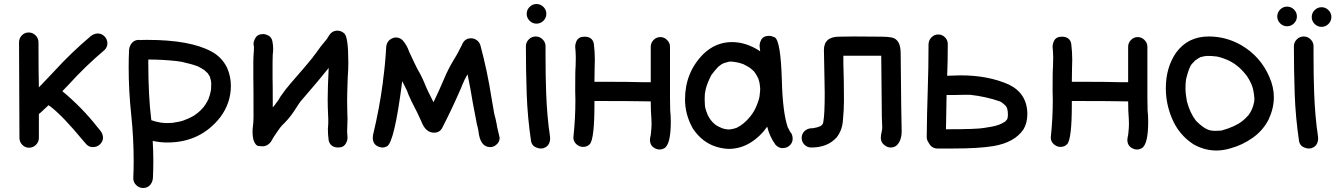

<svg xmlns="http://www.w3.org/2000/svg" viewBox="-20 -726 6663 958"><path d="M125 11Q105 11 91 -3.5Q77 -18 77 -38Q75 -368 75 -515Q75 -535 89 -549.5Q103 -564 123 -564Q143 -564 157.5 -549.5Q172 -535 172 -515Q172 -366 174 -290Q213 -330 251 -371Q336 -464 432 -545Q448 -558 467 -559Q487 -559 501 -545Q515 -531 516 -511Q516 -490 501 -476Q405 -395 320 -301L291 -271Q388 -191 466 -92L480 -75Q493 -59 494 -40Q494 -21 479.5 -6.5Q465 8 443 8Q424 8 411 -6L396 -23Q293 -148 231 -195L222 -201Q176 -157 174 -157V-38Q174 -18 159.5 -3.5Q145 11 125 11Z M720 -429V-410Q720 -247 735 -126H736Q751 -120 783 -114H787Q798 -112 814 -112L840 -113Q841 -113 843.5 -113.5Q846 -114 848 -114Q850 -114 851 -115Q888 -120 908 -130L916 -133Q950 -148 961 -159Q962 -159 963.5 -160.5Q965 -162 967 -163Q983 -176 997 -193L998 -195Q1003 -200 1013 -218L1021 -233V-235Q1029 -254 1032 -274L1033 -280Q1034 -294 1034 -309Q1034 -323 1029 -336Q1029 -343 1018 -358V-359Q1007 -370 1002 -374Q1002 -375 1001 -375Q1000 -375 1000 -376Q985 -386 965 -396H964Q938 -406 889 -417L864 -421Q792 -429 720 -429ZM716 -527Q928 -527 1035 -469Q1087 -441 1113 -388Q1132 -345 1132 -298Q1132 -212 1079 -141Q980 -15 815 -15Q778 -15 742 -23Q745 28 745 78Q745 121 743 163Q741 184 728 198Q715 212 694 212Q675 212 660 198Q645 184 645 163Q647 121 647 80Q647 -39 634.5 -156Q622 -273 622 -390Q622 -434 624 -478Q626 -498 639 -512.5Q652 -527 673 -527L679 -526Q685 -527 716 -527Z M1668 10Q1629 10 1620 -25Q1616 -54 1616 -83Q1616 -88 1617 -95.5Q1618 -103 1618 -131L1617 -154Q1615 -193 1615 -232Q1615 -284 1620 -387Q1581 -337 1478 -218L1476 -215Q1473 -212 1471 -208L1460 -191Q1431 -144 1401 -114Q1388 -102 1376 -87Q1376 -86 1375 -85Q1374 -84 1373 -82Q1372 -80 1369 -77Q1342 -39 1332 -19Q1315 4 1290 4Q1287 4 1270.5 2.5Q1254 1 1244 -30Q1240 -49 1240 -69Q1240 -82 1242 -96Q1245 -119 1245 -142Q1245 -309 1244 -334V-418Q1244 -442 1247 -478V-495L1246 -498Q1245 -501 1245 -506Q1245 -519 1253 -534Q1264 -556 1293 -556Q1305 -556 1320 -548Q1335 -540 1339 -520.5Q1343 -501 1343 -482Q1343 -468 1341 -455L1340 -417V-338Q1341 -308 1341 -191L1343 -192L1349 -200Q1350 -200 1350.5 -201Q1351 -202 1352 -203Q1353 -204 1353 -205Q1372 -229 1380 -245Q1404 -280 1431 -311Q1508 -399 1536 -434Q1538 -437 1541 -440.5Q1544 -444 1544 -445L1555 -459Q1583 -499 1600 -518L1613 -534V-535L1622 -549Q1637 -573 1664 -573Q1683 -573 1698 -559Q1718 -542 1718 -413Q1718 -377 1715 -340Q1712 -253 1712 -222L1713 -161L1714 -133L1712 -69L1714 -39Q1714 -25 1706 -11Q1695 10 1668 10Z M1889 10Q1882 10 1875 8Q1840 -2 1840 -39L1841 -51Q1874 -190 1889 -306Q1891 -315 1891 -324Q1902 -402 1907 -491Q1910 -526 1943 -537Q1949 -539 1955 -539Q1975 -539 1989 -525Q2011 -500 2021 -469Q2023 -464 2031.5 -446.5Q2040 -429 2048.5 -410.5Q2057 -392 2062 -383Q2087 -341 2106 -292Q2110 -281 2142 -218L2143 -216Q2171 -274 2196 -333Q2216 -381 2242 -424Q2258 -448 2284 -500Q2297 -535 2330 -535Q2346 -535 2359 -525.5Q2372 -516 2377 -500Q2412 -370 2433 -234Q2439 -196 2446 -159Q2454 -130 2459 -103L2460 -95L2473 -39Q2473 -14 2450 1Q2438 8 2426 8Q2375 8 2367 -74Q2364 -91 2359 -108L2355 -130Q2347 -168 2340 -208Q2328 -282 2313 -355Q2299 -333 2286 -301Q2284 -294 2281 -288Q2237 -186 2186 -87Q2173 -64 2146 -64Q2103 -64 2082 -121Q2072 -144 2061 -166Q2046 -194 2033 -221Q2015 -259 2011 -273L1987 -321Q1948 -16 1911 4Q1900 10 1889 10Z M2657 -608Q2637 -608 2622.5 -622.5Q2608 -637 2608 -657Q2608 -677 2622.5 -691.5Q2637 -706 2657 -706Q2677 -706 2691.5 -691.5Q2706 -677 2706 -657Q2706 -637 2691.5 -622.5Q2677 -608 2657 -608ZM2724 -46Q2725 -40 2725 -34Q2725 -21 2718 -7Q2711 7 2690 14Q2684 15 2679 15Q2666 15 2650.5 7.5Q2635 0 2630 -20Q2612 -141 2608 -257.5Q2604 -374 2604 -495Q2604 -515 2618.5 -529.5Q2633 -544 2653 -544Q2673 -544 2687.5 -529.5Q2702 -515 2702 -495V-443Q2702 -351 2705 -265Q2707 -207 2712 -149L2718 -91L2720 -77Q2720 -74 2721 -71Q2722 -59 2724 -46Z M3271 20Q3265 20 3258 18Q3223 7 3223 -29Q3223 -35 3224.5 -41Q3226 -47 3227 -53L3228 -62Q3231 -87 3231 -110L3230 -137Q3227 -170 3227 -220L3159 -221Q3134 -222 2946 -222V-205Q2946 -33 2923 -7Q2910 7 2889 7Q2871 7 2856 -6.5Q2841 -20 2841 -39V-41Q2851 -134 2851 -227L2850 -273Q2850 -383 2852 -391L2853 -438Q2853 -453 2852 -467L2850 -492Q2850 -507 2857 -522Q2868 -543 2896 -543Q2936 -543 2943 -508Q2948 -468 2948 -428L2947 -388L2946 -318Q3142 -318 3179 -316H3227V-493Q3227 -512 3241 -526.5Q3255 -541 3275 -541Q3294 -541 3308.5 -526.5Q3323 -512 3323 -493V-239L3324 -175Q3327 -147 3327 -119Q3327 -4 3294 14Q3283 20 3271 20Z M3497 -204Q3497 -207 3496 -208ZM3620 -80Q3638 -82 3655 -88Q3692 -106 3722 -143Q3723 -143 3723 -144Q3743 -169 3754 -196Q3771 -236 3771 -258Q3773 -267 3773 -285Q3772 -297 3770.5 -307.5Q3769 -318 3763 -336Q3763 -337 3762 -337Q3759 -345 3747 -363Q3744 -366 3742 -370Q3727 -384 3725 -385Q3715 -393 3696 -402Q3693 -403 3691 -405Q3660 -417 3625 -419Q3623 -418 3616 -418L3592 -411Q3579 -406 3564 -393Q3545 -373 3529 -351Q3508 -310 3501 -280Q3498 -260 3497 -258L3496 -232L3497 -206Q3497 -187 3508 -161Q3508 -159 3510 -155Q3524 -124 3548 -105Q3552 -103 3560 -97L3579 -88Q3597 -80 3620 -80ZM3771 -258 3772 -263V-259ZM3617 17Q3501 12 3437 -85Q3398 -154 3398 -230Q3398 -364 3489 -456Q3551 -516 3632 -516Q3704 -516 3773 -470L3770 -497Q3770 -511 3777 -525Q3787 -547 3817 -547Q3830 -547 3845 -540Q3875 -525 3881 -329Q3885 -161 3912 -87H3913L3922 -69Q3935 -56 3935 -33Q3935 -15 3921 -1Q3907 13 3884 13Q3866 13 3850 -3Q3820 -44 3808 -94Q3774 -45 3725 -14.5Q3676 16 3617 17Z M4424 10Q4412 10 4400 3Q4375 -12 4375 -38Q4375 -51 4379 -68Q4382 -79 4382 -90L4380 -142L4377 -448H4188V-412Q4191 -319 4191 -226Q4191 -179 4186 -128Q4183 -76 4154 -40Q4109 10 4028 10Q4008 10 3994 -4Q3980 -18 3980 -38Q3980 -58 3994 -71.5Q4008 -85 4028 -86Q4042 -86 4044 -88Q4053 -89 4061 -92Q4063 -92 4069 -95Q4071 -95 4076 -98.5Q4081 -102 4081.5 -103.5Q4082 -105 4084 -106Q4087 -111 4087 -113Q4087 -115 4088 -118Q4095 -155 4095 -261Q4095 -292 4094 -322L4091 -476Q4091 -543 4167 -543L4241 -544Q4315 -544 4378 -543Q4409 -543 4429 -539Q4474 -530 4474 -460Q4477 -118 4479 -71Q4479 -36 4464.5 -13Q4450 10 4424 10Z M4735 15H4657Q4628 15 4613 -15Q4604 -27 4604 -43Q4605 -158 4609 -274Q4613 -390 4613 -506Q4614 -526 4628 -540Q4642 -554 4661 -554Q4681 -554 4695 -540Q4709 -526 4709 -506Q4709 -417 4706 -348L4773 -350Q4911 -350 5014 -304Q5106 -259 5106 -156Q5106 -113 5087 -81Q5043 -15 4936 3Q4864 15 4735 15ZM4700 -81Q4858 -81 4892 -88Q4896 -88 4928 -94Q4967 -101 4991 -117Q4994 -117 5004 -129Q5009 -136 5009 -155Q5009 -187 4997 -199Q4981 -215 4969 -220Q4901 -244 4821 -253Q4763 -253 4746 -252H4703Z M5653 20Q5647 20 5640 18Q5605 7 5605 -29Q5605 -35 5606.5 -41Q5608 -47 5609 -53L5610 -62Q5613 -87 5613 -110L5612 -137Q5609 -170 5609 -220L5541 -221Q5516 -222 5328 -222V-205Q5328 -33 5305 -7Q5292 7 5271 7Q5253 7 5238 -6.5Q5223 -20 5223 -39V-41Q5233 -134 5233 -227L5232 -273Q5232 -383 5234 -391L5235 -438Q5235 -453 5234 -467L5232 -492Q5232 -507 5239 -522Q5250 -543 5278 -543Q5318 -543 5325 -508Q5330 -468 5330 -428L5329 -388L5328 -318Q5524 -318 5561 -316H5609V-493Q5609 -512 5623 -526.5Q5637 -541 5657 -541Q5676 -541 5690.5 -526.5Q5705 -512 5705 -493V-239L5706 -175Q5709 -147 5709 -119Q5709 -4 5676 14Q5665 20 5653 20Z M6049 25Q5990 25 5935 -6Q5861 -54 5827 -137Q5797 -209 5797 -285Q5797 -389 5848 -463Q5907 -544 6011 -544Q6096 -544 6171 -502Q6270 -445 6314 -341Q6336 -291 6336 -241Q6336 -186 6310 -130Q6282 -75 6230.5 -38.5Q6179 -2 6120 14Q6084 25 6049 25ZM6039 -73Q6055 -73 6066 -74L6076 -75Q6144 -94 6180 -123Q6192 -132 6209 -151Q6209 -152 6210 -152Q6231 -181 6237 -215Q6237 -218 6238 -218L6239 -234Q6235 -282 6225 -303V-305L6224 -306Q6211 -335 6196 -354Q6196 -355 6195 -355Q6153 -408 6097 -430Q6059 -445 6041 -445Q6029 -447 6003 -447Q5991 -447 5967 -440V-439Q5958 -435 5952.5 -430.5Q5947 -426 5945 -426L5928 -408Q5913 -393 5898 -331Q5895 -310 5895 -286Q5895 -259 5902 -221Q5917 -163 5947 -124Q5996 -74 6031 -74Z M6556 -46Q6557 -40 6557 -34Q6557 -21 6550 -7Q6543 7 6522 14Q6516 15 6511 15Q6498 15 6482.5 7.5Q6467 0 6462 -20Q6444 -141 6440 -257.5Q6436 -374 6436 -495Q6436 -515 6450.5 -529.5Q6465 -544 6485 -544Q6505 -544 6519.5 -529.5Q6534 -515 6534 -495V-443Q6534 -351 6537 -265Q6539 -207 6544 -149L6550 -91L6552 -77Q6552 -74 6553 -71Q6554 -59 6556 -46ZM6451 -644Q6451 -624 6436.5 -609.5Q6422 -595 6402 -595Q6382 -595 6367.5 -609.5Q6353 -624 6353 -644Q6353 -664 6367.5 -678.5Q6382 -693 6402 -693Q6422 -693 6436.5 -678.5Q6451 -664 6451 -644ZM6623 -641Q6623 -621 6608.5 -606.5Q6594 -592 6574 -592Q6554 -592 6539.5 -606.5Q6525 -621 6525 -641Q6525 -661 6539.5 -675.5Q6554 -690 6574 -690Q6594 -690 6608.5 -675.5Q6623 -661 6623 -641Z"/></svg>

Font: Bad Comic
Style: Regular
Weight: 400
Designer: GGBotNet
Foundry: f0n7
Version: 0.9